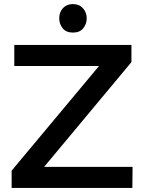

<svg xmlns="http://www.w3.org/2000/svg" viewBox="-20 -920 706 940"><path d="M628 0H37V-84.5L465 -597H50V-700H623.5V-616L196 -103H629ZM337 -760.5Q304 -760.5 287 -781.5Q270 -802.5 270 -830Q270 -861 288.5 -880.5Q307 -900 337 -900Q368 -900 386.2 -879.5Q404.5 -859 404.5 -830Q404.5 -802.5 387.5 -781.5Q370.5 -760.5 337 -760.5Z"/></svg>

Font: Argentum Novus Medium
Style: Regular
Weight: 500
Designer: Julieta Ulanovsky (font) & Cristiano Sobral (main changes)
Foundry: Julieta Ulanovsky (font) & Cristiano Sobral (main changes)
Version: Version 3.00;November 27, 2020;FontCreator 13.0.0.2655 64-bi